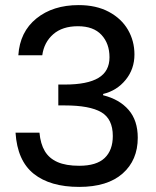

<svg xmlns="http://www.w3.org/2000/svg" viewBox="-20 -727 612 754"><path d="M41 -206H135Q139 -162 156 -133.5Q173 -105 206 -90.5Q239 -76 291 -76Q359 -76 391 -106.5Q423 -137 423 -193Q423 -260 377.5 -286.5Q332 -313 234 -313H209V-395H235Q323 -395 366.5 -421Q410 -447 410 -502Q410 -556 378.5 -590Q347 -624 286 -624Q225 -624 189 -592.5Q153 -561 146 -510H52Q58 -602 123 -654.5Q188 -707 289 -707Q358 -707 407.5 -680.5Q457 -654 482.5 -610Q508 -566 508 -513Q508 -456 473.5 -413.5Q439 -371 385 -358V-353Q449 -337 485 -295.5Q521 -254 521 -186Q521 -98 461.5 -45.5Q402 7 291 7Q177 7 112.5 -44.5Q48 -96 41 -206Z"/></svg>

Font: AF Albert Sans Medium
Style: Regular
Weight: 500
Designer: Andreas Rasmussen
Foundry: a.Foundry
Version: Version 1.300;Glyphs 3.2 (3231)